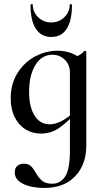

<svg xmlns="http://www.w3.org/2000/svg" viewBox="-20 -649 508 950"><path d="M53 205Q53 182 66 171.5Q79 161 97 161Q120 161 132 172Q144 183 157 206Q172 232 189 246Q206 260 239 260Q279 260 302.5 224Q326 188 326 94V-360Q355 -368 369 -374.5Q383 -381 397 -397Q398 -398 400 -398Q402 -398 404.5 -396.5Q407 -395 407 -393V70Q407 165 352 223Q297 281 199 281Q135 281 94 260.5Q53 240 53 205ZM33 -163Q33 -234 66.5 -287.5Q100 -341 153.5 -369.5Q207 -398 265 -398Q301 -398 333 -386Q365 -374 388 -351L326 -290Q326 -328 301 -353Q276 -378 239 -378Q186 -378 155 -327Q124 -276 124 -195Q124 -120 151 -77Q178 -34 226 -34Q279 -34 343 -92L351 -85Q307 -39 269 -13.5Q231 12 181 12Q141 12 107 -8.5Q73 -29 53 -68.5Q33 -108 33 -163ZM142 -626Q142 -590 168.5 -564Q195 -538 234 -538Q272 -538 298.5 -564Q325 -590 325 -626Q325 -629 330.5 -628.5Q336 -628 336 -624Q336 -547 310 -506.5Q284 -466 234 -466Q184 -466 157.5 -506.5Q131 -547 131 -624Q131 -628 136.5 -628.5Q142 -629 142 -626Z"/></svg>

Font: Cormorant Infant SemiBold
Style: Regular
Weight: 600
Designer: Christian Thalmann (Catharsis Fonts)
Foundry: Catharsis Fonts
Version: Version 4.000